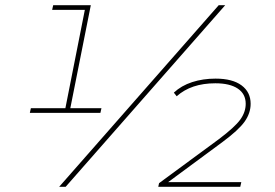

<svg xmlns="http://www.w3.org/2000/svg" viewBox="-20 -720 1060 740"><path d="M371 -303 367 -285H95L99 -303H232L307 -682H181L185 -700H330L251 -303ZM823 -700H848L233 0H208ZM628 -18H910L906 0H590L593 -14L824 -184Q885 -230 906 -259Q927 -288 927 -320Q927 -358 896.5 -378.5Q866 -399 810 -399Q717 -399 661 -349L650 -363Q679 -390 720.5 -403.5Q762 -417 811 -417Q876 -417 911 -391Q946 -365 946 -320Q946 -284 923 -251.5Q900 -219 838 -173Z"/></svg>

Font: Montserrat Alternates Thin
Style: Italic
Weight: 250
Italic angle: -11.3°
Designer: Julieta Ulanovsky
Foundry: Julieta Ulanovsky
Version: Version 7.200